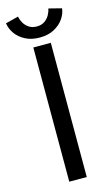

<svg xmlns="http://www.w3.org/2000/svg" viewBox="-159 -866 528 912"><g transform="rotate(-15 105.0 -410.0)"><path d="M62.5 -660H148.5V0H62.5ZM105 -697.5Q64.5 -697.5 34.8 -713Q5 -728.5 -12.2 -752.8Q-29.5 -777 -33 -804.5L30 -820.5Q32.5 -806 41.2 -790Q50 -774 66 -763Q82 -752 105 -752Q128 -752 143.8 -763Q159.5 -774 168.2 -790Q177 -806 179.5 -820.5L242.5 -804.5Q240 -778.5 222.8 -753.8Q205.5 -729 175.8 -713.2Q146 -697.5 105 -697.5Z"/></g></svg>

Font: League Spartan Thin
Style: Regular
Weight: 400
Version: Version 2.002